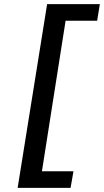

<svg xmlns="http://www.w3.org/2000/svg" viewBox="-20 -725 501 925"><path d="M65 180 207 -705H461L448 -625H296L182 100H334L320 180Z"/></svg>

Font: Nunito Sans 10pt Expanded Medium
Style: Italic
Weight: 500
Width: 7
Italic angle: -9°
Designer: Vernon Adams
Foundry: Vernon Adams
Version: Version 3.101;gftools[0.9.27]